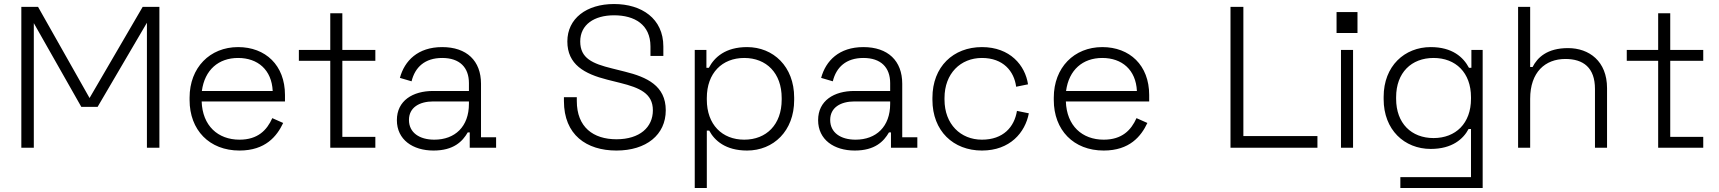

<svg xmlns="http://www.w3.org/2000/svg" viewBox="-20 -734 8539 954"><path d="M772 -700H689L425 -247L169 -700H86V0H148V-619L384 -203H465L710 -621V0H772Z M1170 14C1299 14 1356 -57 1387 -123L1333 -147C1306 -87 1261 -40 1170 -40C1063 -40 986 -109 982 -230H1396V-262C1396 -410 1299 -500 1163 -500C1023 -500 922 -398 922 -249V-237C922 -88 1020 14 1170 14ZM983 -282C997 -387 1066 -446 1163 -446C1261 -446 1330 -387 1335 -282Z M1621 0H1845V-54H1681V-432H1845V-486H1681V-668H1621V-486H1465V-432H1621Z M2134 14C2234 14 2278 -31 2304 -76H2314V0H2445V-52H2370V-318C2370 -432 2299 -500 2177 -500C2056 -500 1990 -432 1967 -347L2025 -330C2042 -400 2091 -446 2177 -446C2264 -446 2310 -399 2310 -321V-282H2132C2031 -282 1952 -234 1952 -137C1952 -40 2031 14 2134 14ZM2012 -138C2012 -200 2064 -230 2133 -230H2310V-218C2310 -105 2241 -40 2138 -40C2064 -40 2012 -75 2012 -138Z M3043 14C3191 14 3288 -64 3288 -186C3288 -308 3194 -351 3085 -378L3021 -394C2924 -418 2863 -444 2863 -528C2863 -612 2933 -658 3031 -658C3133 -658 3212 -612 3212 -503V-456H3276V-503C3276 -642 3168 -714 3031 -714C2894 -714 2799 -642 2799 -528C2799 -414 2883 -367 2998 -338L3062 -322C3158 -298 3224 -270 3224 -186C3224 -102 3159 -42 3043 -42C2928 -42 2846 -102 2846 -232V-251H2782V-232C2782 -64 2894 14 3043 14Z M3432 200H3492V-85H3504C3530 -36 3585 14 3692 14C3823 14 3926 -83 3926 -237V-249C3926 -404 3822 -500 3692 -500C3585 -500 3530 -450 3502 -397H3490V-486H3432ZM3492 -239V-247C3492 -371 3568 -446 3678 -446C3788 -446 3864 -371 3864 -247V-239C3864 -115 3788 -40 3678 -40C3568 -40 3492 -115 3492 -239Z M4227 14C4327 14 4371 -31 4397 -76H4407V0H4538V-52H4463V-318C4463 -432 4392 -500 4270 -500C4149 -500 4083 -432 4060 -347L4118 -330C4135 -400 4184 -446 4270 -446C4357 -446 4403 -399 4403 -321V-282H4225C4124 -282 4045 -234 4045 -137C4045 -40 4124 14 4227 14ZM4105 -138C4105 -200 4157 -230 4226 -230H4403V-218C4403 -105 4334 -40 4231 -40C4157 -40 4105 -75 4105 -138Z M4859 14C4999 14 5074 -76 5092 -171L5033 -183C5020 -103 4965 -40 4859 -40C4753 -40 4673 -117 4673 -239V-247C4673 -369 4753 -446 4859 -446C4965 -446 5019 -380 5029 -303L5088 -315C5074 -409 4999 -500 4859 -500C4717 -500 4613 -403 4613 -248V-238C4613 -83 4717 14 4859 14Z M5464 14C5593 14 5650 -57 5681 -123L5627 -147C5600 -87 5555 -40 5464 -40C5357 -40 5280 -109 5276 -230H5690V-262C5690 -410 5593 -500 5457 -500C5317 -500 5216 -398 5216 -249V-237C5216 -88 5314 14 5464 14ZM5277 -282C5291 -387 5360 -446 5457 -446C5555 -446 5624 -387 5629 -282Z M6094 0H6526V-58H6158V-700H6094Z M6643 0H6703V-486H6643ZM6621 -570H6725V-674H6621Z M6938 200H7347V-486H7291V-397H7279C7251 -450 7196 -500 7089 -500C6959 -500 6855 -406 6855 -253V-241C6855 -89 6958 6 7089 6C7196 6 7251 -44 7277 -93H7289V146H6938ZM6917 -243V-251C6917 -373 6993 -446 7103 -446C7213 -446 7289 -373 7289 -251V-243C7289 -121 7213 -48 7103 -48C6993 -48 6917 -121 6917 -243Z M7523 0H7583V-243C7583 -376 7658 -441 7758 -441C7847 -441 7905 -398 7905 -292V0H7965V-296C7965 -430 7876 -495 7771 -495C7667 -495 7619 -448 7595 -401H7583V-700H7523Z M8219 0H8443V-54H8279V-432H8443V-486H8279V-668H8219V-486H8063V-432H8219Z"/></svg>

Font: Meta Space Light
Style: Regular
Weight: 300
Designer: Meta Pool / Florian Karsten
Foundry: Meta Pool / Florian Karsten
Version: Version 2.000;Glyphs 3.1.1 (3137)